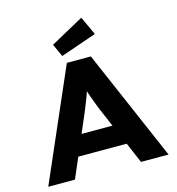

<svg xmlns="http://www.w3.org/2000/svg" viewBox="-133 -1056 1076 1170"><g transform="rotate(-15 405.5 -471.5)"><path d="M26.2 0 330.9 -700H482.4L785.1 0H611.3L448.8 -379.4Q440.4 -400.6 431.9 -422.9Q423.4 -445.3 415.4 -468Q407.4 -490.7 400.1 -512.9Q392.8 -535.1 387.3 -555.4L420.6 -555.8Q414.7 -532.4 407.4 -510.1Q400 -487.8 392 -466.3Q383.9 -444.7 374.9 -423.1Q365.9 -401.4 356.6 -377.7L194.6 0ZM168.6 -129.8 223.9 -258.5H583.9L625.2 -129.8ZM314.8 -747.5 278.1 -828.2 487 -943 541.4 -826Z"/></g></svg>

Font: Lexend Exa
Style: Regular
Weight: 400
Designer: Bonnie Shaver-Troup, Thomas Jockin
Foundry: Lexend
Version: Version 1.007